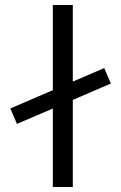

<svg xmlns="http://www.w3.org/2000/svg" viewBox="-20 -750 486 770"><path d="M48 -253 21.3 -315 398 -477 424.7 -415ZM192 0V-730H272V0Z"/></svg>

Font: M PLUS 2 Thin
Style: Regular
Weight: 100
Designer: Coji Morishita
Foundry: UNDERFOREST DESIGN
Version: Version 1.001